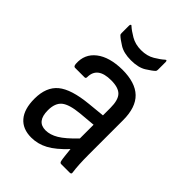

<svg xmlns="http://www.w3.org/2000/svg" viewBox="-200 -765 870 870"><g transform="rotate(45 235.0 -329.5)"><path d="M160 11Q105 11 75.5 -23.5Q46 -58 46 -124Q46 -199 90 -235.5Q134 -272 238 -282L319 -290V-338Q319 -388 299.5 -408.5Q280 -429 233 -429Q146 -429 146 -362Q146 -353 138 -353H77Q68 -353 67 -369Q63 -428 108 -463Q153 -498 235 -499Q318 -499 358.5 -460Q399 -421 399 -339V-120Q399 -51 405 -10Q407 0 396 0H341Q333 0 331 -12Q329 -21 327 -40Q325 -59 323 -78Q278 -30 240 -9.5Q202 11 160 11ZM126 -130Q126 -58 183 -58Q212 -58 243 -76.5Q274 -95 319 -142V-230L240 -223Q176 -217 151 -196.5Q126 -176 126 -130ZM232 -556Q186 -556 158 -573.5Q130 -591 119 -602Q115 -605 115 -613V-662Q115 -667 118 -669.5Q121 -672 125 -667Q139 -654 167 -637.5Q195 -621 232 -621Q270 -621 297.5 -637.5Q325 -654 339 -667Q344 -672 346.5 -669.5Q349 -667 349 -662V-613Q349 -605 346 -602Q335 -591 307 -573.5Q279 -556 232 -556Z"/></g></svg>

Font: Sofia Sans Semi Condensed
Style: Regular
Weight: 400
Designer: Botio Nikoltchev, Ani Petrova
Foundry: lettersoup
Version: Version 4.100; ttfautohint (v1.8.4.7-5d5b)